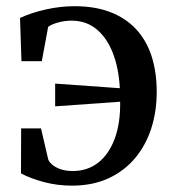

<svg xmlns="http://www.w3.org/2000/svg" viewBox="-20 -572 542 604"><path d="M206.5 12Q160.5 12 118.2 0.8Q76 -10.5 46 -26.5L46.5 -168H109L131.5 -71.5Q133 -64.5 142.2 -55.8Q151.5 -47 168.2 -40.5Q185 -34 209 -34Q255 -34 288.8 -60.2Q322.5 -86.5 340.8 -135.5Q359 -184.5 358 -252L153.5 -237.5V-309L357 -294.5Q353.5 -358 334.8 -405.8Q316 -453.5 283.5 -480.2Q251 -507 205.5 -507Q183 -507 162.5 -501.2Q142 -495.5 131.5 -487.5L111.5 -379.5H47.5L43 -515.5Q78.5 -532 124 -542.2Q169.5 -552.5 214.5 -552.5Q278.5 -552.5 326.8 -534Q375 -515.5 407.8 -480.5Q440.5 -445.5 456.8 -395.5Q473 -345.5 473 -282.5Q473 -220.5 455.5 -167Q438 -113.5 403.8 -73.2Q369.5 -33 320 -10.5Q270.5 12 206.5 12Z"/></svg>

Font: Merriweather 60pt Medium
Style: Regular
Weight: 500
Version: Version 2.100